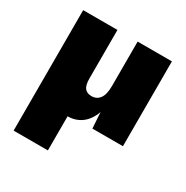

<svg xmlns="http://www.w3.org/2000/svg" viewBox="-163 -635 947 980"><g transform="rotate(30 310.5 -145.0)"><path d="M49 210V-500H251V-214Q251 -174 264.5 -157.5Q278 -141 305 -141Q335 -141 352.5 -164.5Q370 -188 370 -239V-500H572V0H392L386 -94Q367 -42 332 -16.5Q297 9 251 9V210Z"/></g></svg>

Font: Work Sans ExtraBold
Style: Regular
Weight: 800
Designer: Wei Huang
Foundry: Wei Huang
Version: Version 2.012; ttfautohint (v1.8.3)